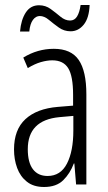

<svg xmlns="http://www.w3.org/2000/svg" viewBox="-20 -737 431 767"><path d="M195 -542Q264 -542 294.5 -497.5Q325 -453 325 -360V0H284L277 -84H275Q260 -44 232.5 -17Q205 10 156 10Q114 10 87.5 -11Q61 -32 48.5 -66Q36 -100 36 -140Q36 -219 81.5 -261Q127 -303 211 -310L272 -315V-358Q272 -433 252.5 -464.5Q233 -496 189 -496Q168 -496 143.5 -489Q119 -482 91 -465L73 -507Q130 -542 195 -542ZM217 -269Q91 -257 91 -141Q91 -88 111.5 -61Q132 -34 170 -34Q222 -34 247.5 -83.5Q273 -133 273 -216V-274ZM60 -611Q64 -658 83 -687Q102 -716 136 -716Q162 -716 182.5 -701Q203 -686 221.5 -670.5Q240 -655 260 -655Q278 -655 288 -671.5Q298 -688 302 -717H338Q336 -665 314.5 -638.5Q293 -612 262 -612Q236 -612 215 -627Q194 -642 175.5 -657.5Q157 -673 139 -673Q123 -673 111.5 -657.5Q100 -642 97 -611Z"/></svg>

Font: Noto Sans Hebrew ExtraCondensed Light
Style: Regular
Weight: 300
Width: 2
Designer: Monotype Design Team
Foundry: Monotype Imaging Inc.
Version: Version 2.004; ttfautohint (v1.8.4.7-5d5b)